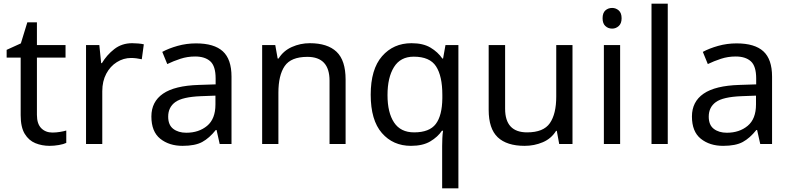

<svg xmlns="http://www.w3.org/2000/svg" viewBox="-20 -780 4283 1040"><path d="M264 -62Q284 -62 305 -65.5Q326 -69 339 -73V-6Q325 1 299 5.5Q273 10 249 10Q207 10 171.5 -4.5Q136 -19 114 -55Q92 -91 92 -156V-468H16V-510L93 -545L128 -659H180V-536H335V-468H180V-158Q180 -109 203.5 -85.5Q227 -62 264 -62Z M696 -546Q711 -546 728.5 -544.5Q746 -543 759 -540L748 -459Q735 -462 719.5 -464Q704 -466 690 -466Q649 -466 613 -443.5Q577 -421 555.5 -380.5Q534 -340 534 -286V0H446V-536H518L528 -438H532Q558 -482 599 -514Q640 -546 696 -546Z M1042 -545Q1140 -545 1187 -502Q1234 -459 1234 -365V0H1170L1153 -76H1149Q1114 -32 1075.5 -11Q1037 10 969 10Q896 10 848 -28.5Q800 -67 800 -149Q800 -229 863 -272.5Q926 -316 1057 -320L1148 -323V-355Q1148 -422 1119 -448Q1090 -474 1037 -474Q995 -474 957 -461.5Q919 -449 886 -433L859 -499Q894 -518 942 -531.5Q990 -545 1042 -545ZM1068 -259Q968 -255 929.5 -227Q891 -199 891 -148Q891 -103 918.5 -82Q946 -61 989 -61Q1057 -61 1102 -98.5Q1147 -136 1147 -214V-262Z M1658 -546Q1754 -546 1803 -499.5Q1852 -453 1852 -349V0H1765V-343Q1765 -472 1645 -472Q1556 -472 1522 -422Q1488 -372 1488 -278V0H1400V-536H1471L1484 -463H1489Q1515 -505 1561 -525.5Q1607 -546 1658 -546Z M2375 11Q2375 -7 2376 -31Q2377 -55 2380 -72H2374Q2351 -38 2310.5 -14Q2270 10 2206 10Q2109 10 2048.5 -59.5Q1988 -129 1988 -267Q1988 -405 2049.5 -475.5Q2111 -546 2209 -546Q2272 -546 2312 -522Q2352 -498 2376 -463H2380L2393 -536H2463V240H2375ZM2223 -63Q2306 -63 2340.5 -108.5Q2375 -154 2376 -248V-266Q2376 -368 2342 -420.5Q2308 -473 2221 -473Q2149 -473 2114 -416.5Q2079 -360 2079 -265Q2079 -170 2114.5 -116.5Q2150 -63 2223 -63Z M3081 -536V0H3009L2996 -71H2992Q2966 -29 2920 -9.5Q2874 10 2822 10Q2725 10 2676 -36.5Q2627 -83 2627 -185V-536H2716V-191Q2716 -63 2835 -63Q2924 -63 2958.5 -113Q2993 -163 2993 -257V-536Z M3296 -737Q3316 -737 3331.5 -723.5Q3347 -710 3347 -681Q3347 -653 3331.5 -639Q3316 -625 3296 -625Q3274 -625 3259 -639Q3244 -653 3244 -681Q3244 -710 3259 -723.5Q3274 -737 3296 -737ZM3339 -536V0H3251V-536Z M3597 0H3509V-760H3597Z M3970 -545Q4068 -545 4115 -502Q4162 -459 4162 -365V0H4098L4081 -76H4077Q4042 -32 4003.5 -11Q3965 10 3897 10Q3824 10 3776 -28.5Q3728 -67 3728 -149Q3728 -229 3791 -272.5Q3854 -316 3985 -320L4076 -323V-355Q4076 -422 4047 -448Q4018 -474 3965 -474Q3923 -474 3885 -461.5Q3847 -449 3814 -433L3787 -499Q3822 -518 3870 -531.5Q3918 -545 3970 -545ZM3996 -259Q3896 -255 3857.5 -227Q3819 -199 3819 -148Q3819 -103 3846.5 -82Q3874 -61 3917 -61Q3985 -61 4030 -98.5Q4075 -136 4075 -214V-262Z"/></svg>

Font: Noto Sans Pahawh Hmong
Style: Regular
Weight: 400
Designer: Monotype Design Team
Foundry: Monotype Imaging Inc.
Version: Version 2.001; ttfautohint (v1.8.4.7-5d5b)